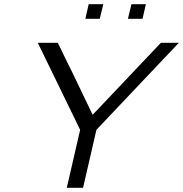

<svg xmlns="http://www.w3.org/2000/svg" viewBox="-20 -900 877 920"><path d="M593 -810 610 -880H679L663 -810ZM389 -810 405 -880H475L458 -810ZM161 -695H257L290 -627Q297 -612 305 -596L326 -554L375 -452Q387 -426 403.5 -392.5Q420 -359 424 -350Q431 -358 751 -695H837L442 -278L378 0H300L364 -278Z"/></svg>

Font: Coval
Style: ExtraLight Italic
Weight: 200
Foundry: Context Ltd
Version: Version 001.000